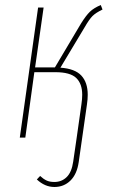

<svg xmlns="http://www.w3.org/2000/svg" viewBox="-20 -549 454 766"><path d="M317 -439 221 -279Q279 -275 304.5 -247.5Q330 -220 330 -171Q330 -153 327 -133L294 98Q287 146 261 171.5Q235 197 197 197Q159 197 127 167L140 153Q153 165 165.5 171Q178 177 197 177Q226 177 246 157.5Q266 138 272 96L286 0L305 -134Q308 -154 308 -171Q308 -215 284 -238Q260 -261 201 -261H117L81 0H59L132 -519H154L120 -280H199L303 -455Q323 -487 338.5 -502Q354 -517 382 -529L389 -511Q362 -498 349 -485Q336 -472 317 -439Z"/></svg>

Font: Fira Sans Extra Condensed Thin
Style: Italic
Weight: 250
Width: 3
Italic angle: -8°
Designer: Carrois Corporate & Edenspiekermann AG
Foundry: Carrois Corporate GbR & Edenspiekermann AG
Version: Version 4.203